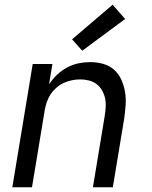

<svg xmlns="http://www.w3.org/2000/svg" viewBox="-20 -790 640 810"><path d="M32 0 118 -520H201L187 -434Q201 -456 220.5 -474.5Q240 -493 263.5 -505.5Q287 -518 312 -523Q337 -528 361 -528Q389 -528 415.5 -520.5Q442 -513 461.5 -495.5Q481 -478 492 -453.5Q503 -429 507.5 -402Q512 -375 510 -347Q508 -319 504 -290L456 0H372L422 -302Q425 -321 426 -340Q427 -359 423 -376.5Q419 -394 410 -409.5Q401 -425 387 -435.5Q373 -446 355 -450.5Q337 -455 318 -455Q301 -455 283.5 -451.5Q266 -448 249.5 -440.5Q233 -433 218.5 -420.5Q204 -408 194 -393Q184 -378 178 -361Q172 -344 169 -327L115 0ZM327 -576 284 -624 455 -770 508 -710Z"/></svg>

Font: Iosevka SS04 Extended
Style: Italic
Weight: 400
Width: 7
Italic angle: -9°
Monospace: yes
Designer: Belleve Invis
Foundry: Belleve Invis
Version: Version 19.0.0; ttfautohint (v1.8.4)